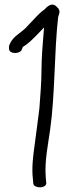

<svg xmlns="http://www.w3.org/2000/svg" viewBox="-20 -748 292 819"><path d="M19 -554C18 -547 17 -539 21 -531C32 -517 64 -520 72 -534L77 -547C78 -548 82 -552 90 -556C122 -580 141 -604 168 -631C165 -599 163 -567 160 -530C156 -477 158 -422 154 -369L148 -285C142 -232 133 -175 127 -124C121 -81 115 -32 120 12L122 35C123 46 138 51 151 51C164 51 181 44 177 29L175 7C170 -63 185 -130 194 -196C215 -344 211 -525 228 -675C229 -684 243 -701 223 -718C201 -743 178 -716 170 -708C141 -687 127 -667 102 -642C85 -622 79 -620 56 -601C41 -590 31 -578 25 -567Z"/></svg>

Font: Stray Cat
Style: Bd
Weight: 700
Version: Version 1.0